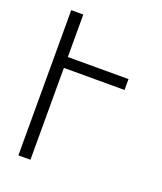

<svg xmlns="http://www.w3.org/2000/svg" viewBox="-136 -824 772 913"><g transform="rotate(20 250.0 -367.5)"><path d="M66 0V-735H127V-520H434V-465H127V0Z"/></g></svg>

Font: Iosevka Term Curly Light
Style: Regular
Weight: 300
Designer: Belleve Invis
Foundry: Belleve Invis
Version: Version 32.3.0